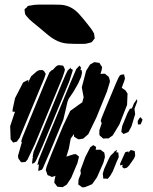

<svg xmlns="http://www.w3.org/2000/svg" viewBox="-20 -785 663 831"><path d="M315 -79 288 -15 269 14 251 25 237 24 228 23 220 12 215 6 216 -5 220 -24 211 -21 205 -19 194 -24 186 -27 181 -41 178 -49 182 -65 203 -119 253 -240 284 -305 323 -333 336 -342 339 -353 342 -364 340 -375 334 -407 353 -479 370 -506 388 -516 402 -514 410 -513 417 -502 422 -495 420 -482 415 -465 428 -466H434L445 -457L451 -452L454 -442L456 -432L443 -389L397 -276L362 -204L340 -185L329 -183L319 -182L301 -193L300 -199V-205L286 -185L278 -142L267 -106V-107L298 -117L308 -118L315 -113L322 -107L320 -99ZM251 -451 130 -159 99 -94 90 -84 79 -83H71L66 -90L59 -100L58 -111L75 -171L71 -172L73 -177L77 -190L99 -244L174 -426L194 -472L206 -483L207 -481L223 -498L232 -503L244 -502L253 -501L257 -494L261 -484L259 -475ZM318 -423 298 -388 277 -357 272 -344 264 -309 254 -267 196 -127 166 -58 162 -51 152 -47 146 -45V-51L148 -70L149 -74L147 -73L142 -71L143 -76L148 -95L179 -171L284 -425L310 -486L324 -501L331 -492L328 -482H333L335 -470L331 -452ZM280 -433 165 -155 137 -92 131 -82 124 -78 119 -76V-81L121 -100L124 -106L121 -104L122 -110L125 -127L154 -196L249 -427L265 -464L273 -480L287 -493L286 -488L295 -483L294 -477ZM45 -360 80 -428 97 -437 103 -439 102 -433 101 -427 115 -455 139 -476 148 -481 164 -482 171 -477 178 -465 172 -447 81 -228 65 -189 53 -172 37 -168 26 -182 24 -239 42 -293 45 -301 34 -302 35 -313ZM530 -331 497 -247 468 -199 450 -186H436L427 -185L419 -192L411 -199L410 -205V-221L420 -251L419 -254L416 -262L420 -275L435 -312L483 -427L493 -449L499 -459L506 -462L517 -463L519 -454L521 -446L518 -435L508 -408L507 -405L508 -404L523 -394L532 -380ZM565 -291 549 -238 536 -214 515 -205 505 -214 506 -222 509 -240 532 -296 542 -314 551 -316 560 -338 573 -356 574 -346 562 -314ZM577 -246 576 -261 583 -273 588 -278 597 -267 595 -262 589 -247ZM428 -82 400 -18 379 12 348 25 336 26 328 20 319 14V8L320 -8L330 -34L328 -48L349 -105L371 -148L384 -157L396 -149L394 -137H407H415L424 -130L431 -125L433 -116L434 -105ZM485 -85 468 -43 457 -24 446 -11 438 -12H427L426 -23L425 -34L431 -54L452 -100L459 -112L472 -124L474 -128L487 -137L483 -126L492 -125L493 -116L494 -105ZM500 -77 522 -126 536 -130 535 -124 537 -126 546 -136 563 -131 564 -125 565 -111 560 -99 539 -69 529 -59 517 -56 509 -62 510 -68 511 -72 500 -69ZM148 -667Q135 -678 120.5 -689.5Q106 -701 95 -715Q94 -717 92 -719Q90 -721 89 -723Q88 -726 88 -729Q88 -732 87 -735Q87 -737 86.5 -740Q86 -743 86 -744Q87 -746 90 -748.5Q93 -751 95 -752Q96 -754 97.5 -756Q99 -758 101 -759Q103 -760 106 -760.5Q109 -761 111 -761Q120 -763 128.5 -764Q137 -765 146 -765Q163 -765 179.5 -765Q196 -765 213 -765Q227 -765 242 -764.5Q257 -764 271 -759Q290 -753 307 -739Q318 -730 327 -719Q336 -708 345 -698Q354 -686 364 -674Q374 -662 382 -649Q383 -647 384.5 -644.5Q386 -642 387 -640Q388 -637 388 -633.5Q388 -630 389 -627Q389 -625 389.5 -622.5Q390 -620 390 -619Q390 -618 388.5 -617Q387 -616 386 -614Q384 -612 382 -608.5Q380 -605 377 -603Q375 -601 371 -600.5Q367 -600 365 -599Q353 -595 341 -595Q329 -595 317 -595Q295 -595 272.5 -596.5Q250 -598 230 -607Q208 -617 188 -633.5Q168 -650 148 -667Z"/></svg>

Font: Rubik Marker Hatch
Style: Regular
Weight: 400
Designer: Hubert and Fischer, NaN
Foundry: Hubert & Fischer, NaN
Version: Version 2.200